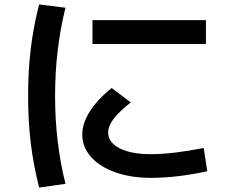

<svg xmlns="http://www.w3.org/2000/svg" viewBox="-20 -793 1040 868"><path d="M352 -185Q352 -235 385.5 -288.5Q419 -342 485 -395L571 -330Q517 -287 493 -255Q469 -223 469 -194Q469 -149 521 -122.5Q573 -96 662 -96Q759 -96 901 -124L917 -19Q781 11 662 11Q572 11 501.5 -14Q431 -39 391.5 -83.5Q352 -128 352 -185ZM157 -773 276 -758Q229 -569 229 -360Q229 -150 276 38L157 55Q131 -47 119 -147Q107 -247 107 -360Q107 -472 119 -572Q131 -672 157 -773ZM398 -702H911V-594H398Z"/></svg>

Font: Enso SemiBold
Style: Regular
Weight: 600
Designer: Coji Morishita
Foundry: UNDERFOREST DESIGN
Version: Version 1.000